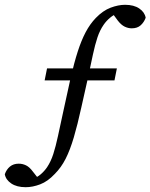

<svg xmlns="http://www.w3.org/2000/svg" viewBox="-60 -680 627 800"><path d="M126 -345 136 -395H427L417 -345ZM47 100Q10 100 -13 84.5Q-36 69 -40 46Q-33 26 -18.5 14Q-4 2 18 2Q34 2 48.5 9Q63 16 77 35L103 68L72 76V68Q95 59 110 46Q125 33 136 17Q152 -7 162 -38Q172 -69 181.5 -113Q191 -157 204 -217L234 -354Q249 -419 264 -465.5Q279 -512 297 -546Q315 -580 339 -605Q369 -636 401 -648Q433 -660 461 -660Q498 -660 520.5 -644.5Q543 -629 547 -606Q540 -587 526 -574.5Q512 -562 489 -562Q474 -562 459.5 -569Q445 -576 431 -594L406 -628L436 -634V-628Q414 -619 398.5 -606Q383 -593 372 -577Q356 -554 346 -524Q336 -494 327 -452Q318 -410 305 -349L279 -233Q263 -160 247.5 -107.5Q232 -55 213.5 -18.5Q195 18 168 45Q139 76 107.5 88Q76 100 47 100Z"/></svg>

Font: Source Serif 4
Style: Italic
Weight: 400
Italic angle: -12°
Designer: Frank Grießhammer
Foundry: Adobe Systems Incorporated
Version: Version 4.004;hotconv 1.0.116;makeotfexe 2.5.65601